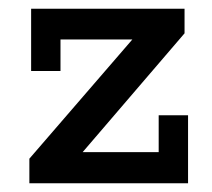

<svg xmlns="http://www.w3.org/2000/svg" viewBox="-20 -418 484 438"><path d="M47 0V-56L307 -357L320 -328H118V-256H51V-398H401V-342L142 -40L130 -71H342V-155H409V0Z"/></svg>

Font: Rokkitt SemiBold Medium
Style: Regular
Weight: 500
Version: Version 3.103